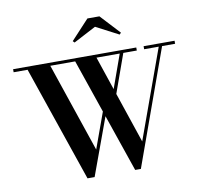

<svg xmlns="http://www.w3.org/2000/svg" viewBox="-101 -1093 1277 1212"><g transform="rotate(-10 537.0 -487.0)"><path d="M362.5 10 109 -730.5H19.5V-750H809V-730.5H550.5L743 -159.5L949.5 -730.5H856V-750H1054.5V-730.5H971L704.5 10H668L414 -730.5H254.5L448 -159.5L543 -421L554 -388.5L408 10ZM627.5 -465 609.5 -479 704 -743 725.5 -739ZM431 -848.5 421 -859 537 -984H614L730 -859L720 -848.5L575 -924Z"/></g></svg>

Font: Bodoni Moda 11pt SemiBold
Style: Regular
Weight: 600
Designer: Owen Earl
Foundry: indestructible type
Version: Version 2.004